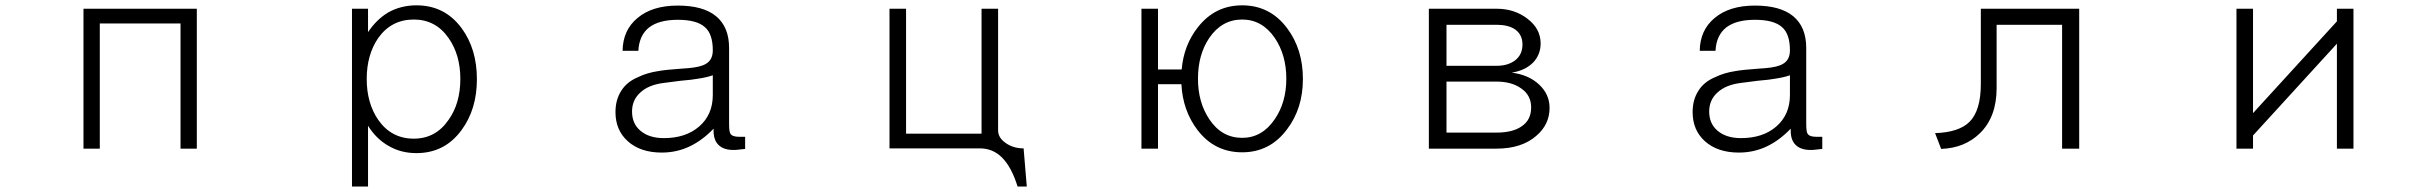

<svg xmlns="http://www.w3.org/2000/svg" viewBox="-20 -551 9040 713"><path d="M290 1H350.6V-463.9H650.4V1H710.9V-518.6H290Z M1287.1 141.6H1346.7V-84Q1377.9 -34.2 1423.8 -8.8Q1468.8 17.6 1526.4 17.6Q1631.8 17.6 1694.3 -68.4Q1751 -145.5 1751 -256.8Q1751 -369.1 1694.3 -446.3Q1631.8 -531.2 1526.4 -531.2Q1468.8 -531.2 1421.9 -504.9Q1378.9 -479.5 1346.7 -431.6V-518.6H1287.1ZM1516.6 -478.5Q1597.7 -478.5 1645.5 -410.2Q1689.5 -347.7 1689.5 -257.8Q1689.5 -167 1645.5 -105.5Q1597.7 -36.1 1516.6 -36.1Q1433.6 -36.1 1384.8 -105.5Q1341.8 -168 1341.8 -257.8Q1341.8 -347.7 1384.8 -410.2Q1433.6 -478.5 1516.6 -478.5Z M2629.9 -73.2V-65.4Q2629.9 -30.3 2648.4 -12.7Q2667 5.9 2704.1 5.9Q2713.9 5.9 2720.7 4.9Q2733.4 3.9 2747.1 2V-43H2724.6Q2699.2 -43 2692.4 -54.7Q2687.5 -62.5 2687.5 -89.8V-373Q2687.5 -451.2 2638.7 -491.2Q2590.8 -530.3 2497.1 -530.3Q2402.3 -530.3 2347.7 -484.4Q2293 -439.5 2292 -362.3H2350.6Q2353.5 -419.9 2390.6 -449.2Q2427.7 -477.5 2497.1 -477.5Q2567.4 -477.5 2597.7 -450.2Q2627 -424.8 2627 -364.3Q2627 -328.1 2600.6 -313.5Q2581.1 -301.8 2536.1 -297.9L2508.8 -295.9Q2452.1 -292 2424.8 -287.1Q2380.9 -280.3 2349.6 -264.6Q2307.6 -247.1 2287.1 -213.9Q2265.6 -180.7 2265.6 -134.8Q2265.6 -67.4 2311.5 -26.4Q2358.4 15.6 2437.5 15.6Q2492.2 15.6 2540 -6.8Q2587.9 -29.3 2629.9 -73.2ZM2627 -271.5V-198.2Q2627 -125 2576.2 -81.1Q2526.4 -38.1 2445.3 -38.1Q2390.6 -38.1 2358.4 -65.4Q2327.1 -91.8 2327.1 -136.7Q2327.1 -178.7 2356.4 -206.1Q2387.7 -236.3 2446.3 -243.2L2506.8 -251Q2552.7 -254.9 2572.3 -258.8Q2605.5 -263.7 2627 -271.5Z M3283.2 -518.6V0H3619.1Q3667 0 3701.2 34.2Q3736.3 69.3 3758.8 141.6H3793L3781.2 0Q3742.2 0 3713.9 -20.5Q3686.5 -40 3686.5 -66.4V-518.6H3625V-54.7H3344.7V-518.6Z M4592.8 -478.5Q4667 -478.5 4713.9 -410.2Q4756.8 -346.7 4756.8 -258.8Q4756.8 -170.9 4713.9 -108.4Q4667 -39.1 4592.8 -39.1Q4516.6 -39.1 4470.7 -108.4Q4428.7 -170.9 4428.7 -258.8Q4428.7 -347.7 4470.7 -410.2Q4517.6 -478.5 4592.8 -478.5ZM4218.8 -518.6V1H4280.3V-238.3H4367.2Q4372.1 -140.6 4426.8 -68.4Q4490.2 14.6 4592.8 14.6Q4696.3 14.6 4759.8 -71.3Q4818.4 -148.4 4818.4 -257.8Q4818.4 -368.2 4759.8 -446.3Q4696.3 -531.2 4592.8 -531.2Q4492.2 -531.2 4428.7 -450.2Q4376 -383.8 4368.2 -293H4280.3V-518.6Z M5286.1 1H5537.1Q5630.9 1 5685.5 -46.9Q5734.4 -88.9 5734.4 -150.4Q5734.4 -200.2 5696.3 -236.3Q5657.2 -273.4 5593.8 -281.2Q5643.6 -289.1 5672.9 -318.4Q5701.2 -347.7 5701.2 -389.6Q5701.2 -444.3 5652.3 -481.4Q5604.5 -518.6 5537.1 -518.6H5286.1ZM5537.1 -459Q5580.1 -459 5605.5 -442.4Q5633.8 -422.9 5633.8 -385.7Q5633.8 -347.7 5605.5 -326.2Q5579.1 -306.6 5537.1 -306.6H5351.6V-459ZM5351.6 -58.6V-248H5537.1Q5593.8 -248 5628.9 -222.7Q5666 -197.3 5666 -152.3Q5666 -105.5 5630.9 -82Q5597.7 -58.6 5537.1 -58.6Z M6629.9 -73.2V-65.4Q6629.9 -30.3 6648.4 -12.7Q6667 5.9 6704.1 5.9Q6713.9 5.9 6720.7 4.9Q6733.4 3.9 6747.1 2V-43H6724.6Q6699.2 -43 6692.4 -54.7Q6687.5 -62.5 6687.5 -89.8V-373Q6687.5 -451.2 6638.7 -491.2Q6590.8 -530.3 6497.1 -530.3Q6402.3 -530.3 6347.7 -484.4Q6293 -439.5 6292 -362.3H6350.6Q6353.5 -419.9 6390.6 -449.2Q6427.7 -477.5 6497.1 -477.5Q6567.4 -477.5 6597.7 -450.2Q6627 -424.8 6627 -364.3Q6627 -328.1 6600.6 -313.5Q6581.1 -301.8 6536.1 -297.9L6508.8 -295.9Q6452.1 -292 6424.8 -287.1Q6380.9 -280.3 6349.6 -264.6Q6307.6 -247.1 6287.1 -213.9Q6265.6 -180.7 6265.6 -134.8Q6265.6 -67.4 6311.5 -26.4Q6358.4 15.6 6437.5 15.6Q6492.2 15.6 6540 -6.8Q6587.9 -29.3 6629.9 -73.2ZM6627 -271.5V-198.2Q6627 -125 6576.2 -81.1Q6526.4 -38.1 6445.3 -38.1Q6390.6 -38.1 6358.4 -65.4Q6327.1 -91.8 6327.1 -136.7Q6327.1 -178.7 6356.4 -206.1Q6387.7 -236.3 6446.3 -243.2L6506.8 -251Q6552.7 -254.9 6572.3 -258.8Q6605.5 -263.7 6627 -271.5Z M7701.2 -518.6H7335.9V-239.3Q7335.9 -140.6 7293.9 -98.6Q7254.9 -59.6 7166 -56.6L7188.5 2Q7275.4 -1 7332 -55.7Q7394.5 -116.2 7394.5 -223.6V-459H7637.7V1H7701.2Z M8658.2 -518.6V-471.7L8346.7 -130.9V-518.6H8285.2V1H8346.7V-47.9L8658.2 -388.7V1H8719.7V-518.6Z"/></svg>

Font: DotumChe
Style: Regular
Weight: 400
Monospace: yes
Version: Version 2.21